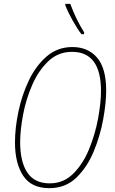

<svg xmlns="http://www.w3.org/2000/svg" viewBox="-20 -970 598 1000"><path d="M418 -792V-802Q377 -866 346 -950H320V-942Q333 -909 358 -864Q383 -819 404 -792ZM533 -498Q533 -615 485.5 -670Q438 -725 357 -725Q280 -725 223.5 -676.5Q167 -628 130.5 -551.5Q94 -475 76 -389Q58 -303 58 -228Q58 -120 100.5 -55Q143 10 237 10Q321 10 377.5 -44.5Q434 -99 468 -181Q502 -263 517.5 -349Q533 -435 533 -498ZM85 -229Q85 -291 100 -371.5Q115 -452 147.5 -527Q180 -602 231.5 -651Q283 -700 355 -700Q506 -700 506 -496Q506 -435 491 -353.5Q476 -272 444.5 -194.5Q413 -117 362 -66Q311 -15 239 -15Q160 -15 122.5 -71Q85 -127 85 -229Z"/></svg>

Font: Noto Sans Display SemiCondensed Thin
Style: Italic
Weight: 250
Width: 4
Designer: Monotype Design team
Foundry: Monotype Imaging Inc.
Version: 1.000